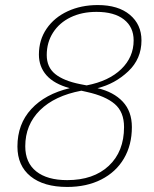

<svg xmlns="http://www.w3.org/2000/svg" viewBox="-20 -730 608 760"><path d="M49 -150Q49 -239 104 -298.5Q159 -358 256 -381Q194 -398 164 -432Q134 -466 134 -514Q134 -572 164.5 -616.5Q195 -661 248 -685.5Q301 -710 367 -710Q448 -710 494 -671.5Q540 -633 540 -570Q540 -497 487.5 -447.5Q435 -398 366 -381Q430 -366 466 -327.5Q502 -289 502 -227Q502 -156 470.5 -102.5Q439 -49 381 -19.5Q323 10 246 10Q153 10 101 -32Q49 -74 49 -150ZM509 -570Q509 -623 470.5 -653Q432 -683 362 -683Q304 -683 259.5 -661.5Q215 -640 190 -601Q165 -562 165 -512Q165 -464 198.5 -437Q232 -410 297 -397L323 -392Q411 -409 460 -456.5Q509 -504 509 -570ZM471 -227Q471 -287 434 -318.5Q397 -350 324 -366L302 -371Q196 -351 138 -293.5Q80 -236 80 -151Q80 -86 123.5 -51.5Q167 -17 246 -17Q350 -17 410.5 -73.5Q471 -130 471 -227Z"/></svg>

Font: KoHo ExtraLight
Style: Italic
Weight: 275
Italic angle: -10°
Version: Version 1.000; ttfautohint (v1.6)